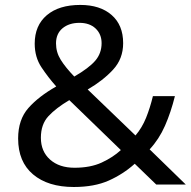

<svg xmlns="http://www.w3.org/2000/svg" viewBox="-20 -745 772 775"><path d="M304.2 -725.1Q383.8 -725.1 430.4 -684.6Q477.1 -644 477.1 -570.8Q477.1 -507.8 436.5 -463.9Q396 -419.9 334 -383.8L526.9 -198.2Q553.2 -229 569.6 -269.5Q585.9 -310.1 597.2 -356.9H686Q669.9 -292 646 -237.5Q622.1 -183.1 584 -142.1L730 0H610.8L523.9 -84Q477.1 -42 418.9 -16.1Q360.8 9.8 277.8 9.8Q173.8 9.8 113.5 -41Q53.2 -91.8 53.2 -186Q53.2 -262.2 94.7 -309.1Q136.2 -356 207 -396Q174.8 -432.1 147.5 -473.1Q120.1 -514.2 120.1 -568.8Q120.1 -642.1 168.9 -683.6Q217.8 -725.1 304.2 -725.1ZM300.8 -652.8Q258.8 -652.8 232.4 -630.9Q206.1 -608.9 206.1 -569.8Q206.1 -534.2 225.1 -503.7Q244.1 -473.1 279.8 -436Q338.9 -470.2 364.5 -500Q390.1 -529.8 390.1 -570.8Q390.1 -606.9 366 -629.9Q341.8 -652.8 300.8 -652.8ZM259.8 -340.8Q206.1 -309.1 175.5 -276.1Q145 -243.2 145 -189Q145 -133.8 182.1 -100.8Q219.2 -67.9 280.8 -67.9Q345.2 -67.9 390.6 -88.9Q436 -109.9 467.8 -139.2Z"/></svg>

Font: Defago Noto Sans
Style: Regular
Weight: 400
Designer: John M. Durdin
Foundry: Lao IT Dev Co., Ltd.
Version: Version 1.000 2007 initial release